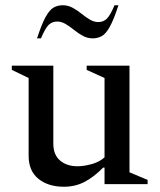

<svg xmlns="http://www.w3.org/2000/svg" viewBox="-20 -701 608 731"><path d="M223 10Q164 10 126.5 -20Q89 -50 89 -108V-404L25 -435V-451H183V-154Q183 -112 208.5 -90Q234 -68 275 -68Q300 -68 330 -76.5Q360 -85 378 -102V-404L310 -435V-451H473V-45L542 -16V0H378V-63H373Q336 -26 301 -8Q266 10 223 10ZM121 -555Q139 -610 154 -637Q169 -664 184.5 -672.5Q200 -681 219 -681Q239 -681 256.5 -671.5Q274 -662 290 -649Q306 -636 322 -626.5Q338 -617 354 -617Q374 -617 387 -630Q400 -643 416 -681H431Q413 -626 398 -599Q383 -572 367.5 -563.5Q352 -555 333 -555Q313 -555 295.5 -564.5Q278 -574 262 -587Q246 -600 230 -609.5Q214 -619 198 -619Q178 -619 165 -606Q152 -593 136 -555Z"/></svg>

Font: Spectral Medium
Style: Regular
Weight: 500
Designer: Jean-Baptiste Levee
Foundry: Production Type
Version: Version 2.001